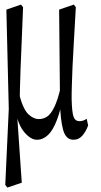

<svg xmlns="http://www.w3.org/2000/svg" viewBox="-20 -576 447 853"><path d="M3.4 245.6 19 -92.3 8.3 -533.2 73.2 -555.7 82.5 -543.9Q79.1 -454.6 76.2 -387.7Q73.2 -320.8 71.3 -269.5Q69.3 -218.3 68.4 -176.5Q67.4 -134.8 67.4 -95.2L55.7 -70.8L76.7 235.8L12.7 257.3ZM306.6 44.9Q272.5 44.9 260.5 1.2Q248.5 -42.5 246.6 -119.1V-122.6L242.7 -533.2L308.1 -555.7L316.9 -543.9Q312 -454.1 308.1 -389.6Q304.2 -325.2 302.2 -279.8Q300.3 -235.4 299.3 -200.2Q298.3 -179.2 298.3 -159.2Q298.3 -146 298.3 -133.3Q299.8 -76.7 306.9 -57.1Q314 -37.6 333.5 -37.6Q341.8 -37.6 350.1 -40.5Q358.4 -43.5 365.2 -48.3L371.6 -18.6Q361.8 8.3 345.9 26.6Q330.1 44.9 306.6 44.9ZM144 44.9Q117.2 44.9 89.4 12.9Q61.5 -19 48.3 -83.5H46.9L65.9 -154.3Q83.5 -89.4 106.4 -68.1Q129.4 -46.9 151.9 -46.9Q172.9 -46.9 189.7 -58.3Q206.5 -69.8 221.7 -101.1Q236.8 -132.3 250 -189.9L265.6 -166.5H264.2Q251.5 -92.3 233.6 -44.9Q215.8 2.4 193.4 23.7Q170.9 44.9 144 44.9Z"/></svg>

Font: Scarab Serif
Style: Regular
Weight: 400
Designer: John Roberts
Foundry: Scarab
Version: 1.0